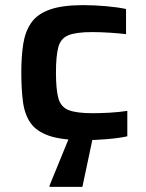

<svg xmlns="http://www.w3.org/2000/svg" viewBox="-20 -538 570 748"><path d="M308 8Q221 8 171.5 -9Q122 -26 99 -59Q76 -92 69.5 -141.5Q63 -191 63 -256Q63 -318 70.5 -366.5Q78 -415 101.5 -449Q125 -483 173.5 -500.5Q222 -518 304 -518Q346 -518 392 -514Q438 -510 471 -503V-405Q447 -408 409.5 -410.5Q372 -413 339 -413Q276 -413 246 -400.5Q216 -388 207 -353.5Q198 -319 198 -255Q198 -189 207.5 -155Q217 -121 247.5 -109Q278 -97 341 -97Q371 -97 407 -99Q443 -101 476 -106V-7Q445 0 398 4Q351 8 308 8ZM173 190V185L256 -18H344V-13L301 190Z"/></svg>

Font: Saira Expanded SemiBold
Style: Regular
Weight: 600
Width: 7
Designer: Hector Gatti with collaboration of the Omnibus-Type team
Foundry: Omnibus-Type
Version: Version 1.100; ttfautohint (v1.8.3)